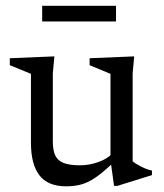

<svg xmlns="http://www.w3.org/2000/svg" viewBox="-20 -646 576 676"><path d="M166 -147Q166 -116.5 174.8 -98.2Q183.5 -80 204.5 -72Q225.5 -64 261.5 -64Q295.5 -64 327.8 -76Q360 -88 375.5 -106L392.5 -86.5Q364 -58.5 341.2 -39.8Q318.5 -21 298.5 -10Q278.5 1 257.8 5.5Q237 10 212.5 10Q149 10 119 -28.5Q89 -67 89 -143.5V-386L14.5 -416.5V-441L171.5 -447.5L166 -388ZM381.5 8.5 369 -82.5V-386L295.5 -416.5V-441L452.5 -447.5L447 -388V-78.5Q451.5 -74 459.8 -69Q468 -64 477.8 -59Q487.5 -54 497.2 -50.5Q507 -47 515 -45.5V-29.5L393 8.5ZM128.5 -570.5V-625.5H388.5V-570.5Z"/></svg>

Font: Newsreader 16pt 16pt
Style: Regular
Weight: 400
Version: Version 1.003